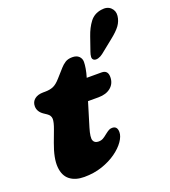

<svg xmlns="http://www.w3.org/2000/svg" viewBox="-140 -863 869 979"><g transform="rotate(-20 294.5 -373.5)"><path d="M80 -352 65 -362Q35 -382 35 -412Q35 -436 52.5 -450Q70 -464 100 -464H109Q135.5 -464 154 -471.8Q172.5 -479.5 194 -504L235 -550Q245 -561.5 260.2 -571.8Q275.5 -582 299.5 -582Q323 -582 335.5 -569.8Q348 -557.5 348 -539.5Q348 -525 344.5 -504Q341 -483 333.5 -458H414Q448 -458 448 -421Q448 -386 423 -365Q398 -344 356 -344H299L259.5 -214Q245 -165.5 251.5 -148.8Q258 -132 279.5 -132Q294 -132 304.2 -137.8Q314.5 -143.5 329.5 -156Q343 -166.5 350.5 -170.2Q358 -174 367.5 -174Q395.5 -174 395.5 -141Q395.5 -118.5 377 -91.8Q358.5 -65 325.2 -41.2Q292 -17.5 247.2 -2.2Q202.5 13 149.5 13Q101.5 13 72 -10Q42.5 -33 38.5 -81Q34.5 -129 62.5 -204L86 -267Q99.5 -303 99 -321.2Q98.5 -339.5 80 -352ZM422.5 -651Q437 -693.5 459.5 -723Q482 -752.5 521 -758.5Q554.5 -764 573.2 -746.2Q592 -728.5 589 -701Q586 -674 569.8 -651.2Q553.5 -628.5 516.5 -599.5L448.5 -545Q436.5 -535.5 422.8 -531.5Q409 -527.5 399.5 -532.5Q390 -538.5 390.8 -550.2Q391.5 -562 396.5 -576Z"/></g></svg>

Font: Fraunces 9pt S100 Black
Style: Italic
Weight: 900
Italic angle: -16°
Version: Version 1.000; ttfautohint (v1.8.3)